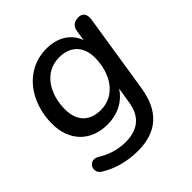

<svg xmlns="http://www.w3.org/2000/svg" viewBox="-184 -634 960 960"><g transform="rotate(-45 296.0 -154.0)"><path d="M251 189C385 189 462 119 484 -18L550 -438C556 -474 542 -495 512 -495C481 -495 462 -480 458 -448L450 -396C424 -464 363 -497 289 -497C134 -497 42 -362 42 -211C42 -89 119 -12 236 -12C308 -12 369 -43 404 -99L390 -12C376 75 322 114 238 114C181 114 133 97 87 69C40 42 5 107 49 134C102 168 172 189 251 189ZM264 -87C184 -87 139 -134 139 -216C139 -325 197 -421 302 -421C382 -421 428 -373 428 -293C428 -184 369 -87 264 -87Z"/></g></svg>

Font: SN Pro Medium
Style: Italic
Weight: 400
Italic angle: -9°
Designer: Tobias Whetton
Foundry: Supernotes
Version: Version 1.001;Glyphs 3.2 (3249)